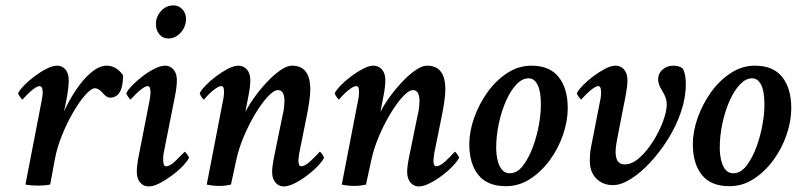

<svg xmlns="http://www.w3.org/2000/svg" viewBox="-20 -670 2893 697"><path d="M118.2 3.9Q106.4 3.9 94.7 2.9Q83 2 72.3 0L130.9 -302.7Q136.7 -331.1 134.3 -344.2Q131.8 -357.4 124 -357.4Q116.2 -357.4 104 -348.6Q91.8 -339.8 80.1 -328.1Q68.4 -316.4 61.5 -308.6Q59.6 -308.6 52.7 -318.4Q45.9 -328.1 45.9 -332Q51.8 -343.8 67.9 -360.4Q84 -377 105.5 -393.1Q127 -409.2 148.9 -420.4Q170.9 -431.6 187.5 -431.6Q206.1 -431.6 217.8 -417.5Q229.5 -403.3 229.5 -378.9Q229.5 -366.2 228 -353Q226.6 -339.8 224.6 -326.2Q219.7 -298.8 216.3 -283.2Q212.9 -267.6 211.9 -264.6Q230.5 -305.7 256.3 -344.2Q282.2 -382.8 311.5 -407.2Q340.8 -431.6 367.2 -431.6Q402.3 -431.6 426.8 -396.5Q426.8 -315.4 378.9 -315.4Q367.2 -315.4 352.5 -333Q337.9 -349.6 324.2 -349.6Q311.5 -349.6 290 -325.7Q268.6 -301.8 246.1 -263.2Q223.6 -224.6 205.6 -180.2Q187.5 -135.7 179.7 -94.7L162.1 0Q151.4 2 140.1 2.9Q128.9 3.9 118.2 3.9Z M609.4 -650.4Q628.9 -650.4 642.1 -636.2Q655.3 -622.1 655.3 -601.6Q655.3 -573.2 636.2 -551.8Q617.2 -530.3 590.8 -530.3Q571.3 -530.3 558.6 -545.4Q545.9 -560.5 545.9 -582Q545.9 -609.4 564.5 -629.9Q583 -650.4 609.4 -650.4ZM580.1 -431.6Q597.7 -431.6 609.9 -417.5Q622.1 -403.3 622.1 -378.9Q622.1 -366.2 620.1 -351.1Q618.2 -335.9 614.3 -316.4L574.2 -114.3Q573.2 -110.4 572.8 -104.5Q572.3 -98.6 572.3 -90.8Q572.3 -66.4 582 -66.4Q597.7 -66.4 616.2 -85Q634.8 -103.5 650.4 -119.1Q652.3 -119.1 659.2 -109.9Q666 -100.6 666 -96.7Q660.2 -85 643.6 -67.4Q627 -49.8 604.5 -33.2Q582 -16.6 559.6 -4.9Q537.1 6.8 519.5 6.8Q501 6.8 488.8 -7.3Q476.6 -21.5 476.6 -46.9Q476.6 -57.6 478.5 -73.2Q480.5 -88.9 484.4 -108.4L522.5 -302.7Q524.4 -313.5 525.4 -321.3Q526.4 -329.1 526.4 -334Q526.4 -357.4 516.6 -357.4Q508.8 -357.4 496.6 -348.6Q484.4 -339.8 472.7 -328.1Q460.9 -316.4 454.1 -308.6Q452.1 -308.6 445.3 -318.4Q438.5 -328.1 438.5 -332Q444.3 -343.8 460.4 -360.4Q476.6 -377 497.6 -393.1Q518.6 -409.2 540.5 -420.4Q562.5 -431.6 580.1 -431.6Z M1009.8 6.8Q992.2 6.8 980 -7.3Q967.8 -21.5 967.8 -46.9Q967.8 -66.4 976.6 -108.4L1004.9 -247.1Q1009.8 -266.6 1011.2 -280.8Q1012.7 -294.9 1012.7 -301.8Q1012.7 -342.8 989.3 -342.8Q973.6 -342.8 951.7 -318.8Q929.7 -294.9 906.7 -256.8Q883.8 -218.8 865.2 -174.8Q846.7 -130.9 837.9 -89.8L818.4 0Q810.5 2 800.3 3.4Q790 4.9 776.4 4.9Q752 4.9 730.5 0L789.1 -302.7Q791 -310.5 792.5 -323.2Q793.9 -335.9 792.5 -346.7Q791 -357.4 783.2 -357.4Q775.4 -357.4 762.7 -348.6Q750 -339.8 738.3 -328.1Q726.6 -316.4 720.7 -308.6Q717.8 -308.6 711.4 -318.4Q705.1 -328.1 705.1 -332Q710.9 -343.8 727.1 -360.4Q743.2 -377 764.6 -393.1Q786.1 -409.2 807.6 -420.4Q829.1 -431.6 845.7 -431.6Q864.3 -431.6 876.5 -417.5Q888.7 -403.3 888.7 -378.9Q888.7 -369.1 887.2 -355Q885.7 -340.8 881.8 -321.3Q876 -293 873.5 -278.3Q871.1 -263.7 871.1 -263.7Q881.8 -286.1 901.9 -314.5Q921.9 -342.8 946.8 -369.6Q971.7 -396.5 996.6 -414.1Q1021.5 -431.6 1040 -431.6Q1106.4 -431.6 1106.4 -345.7Q1106.4 -310.5 1091.8 -240.2L1066.4 -114.3Q1065.4 -107.4 1064 -96.2Q1062.5 -85 1064.5 -75.7Q1066.4 -66.4 1073.2 -66.4Q1086.9 -66.4 1106.4 -84.5Q1126 -102.5 1140.6 -119.1Q1143.6 -119.1 1149.9 -109.9Q1156.2 -100.6 1156.2 -96.7Q1150.4 -85 1133.8 -67.4Q1117.2 -49.8 1095.2 -33.2Q1073.2 -16.6 1050.3 -4.9Q1027.3 6.8 1009.8 6.8Z M1500 6.8Q1482.4 6.8 1470.2 -7.3Q1458 -21.5 1458 -46.9Q1458 -66.4 1466.8 -108.4L1495.1 -247.1Q1500 -266.6 1501.5 -280.8Q1502.9 -294.9 1502.9 -301.8Q1502.9 -342.8 1479.5 -342.8Q1463.9 -342.8 1441.9 -318.8Q1419.9 -294.9 1397 -256.8Q1374 -218.8 1355.5 -174.8Q1336.9 -130.9 1328.1 -89.8L1308.6 0Q1300.8 2 1290.5 3.4Q1280.3 4.9 1266.6 4.9Q1242.2 4.9 1220.7 0L1279.3 -302.7Q1281.2 -310.5 1282.7 -323.2Q1284.2 -335.9 1282.7 -346.7Q1281.2 -357.4 1273.4 -357.4Q1265.6 -357.4 1252.9 -348.6Q1240.2 -339.8 1228.5 -328.1Q1216.8 -316.4 1210.9 -308.6Q1208 -308.6 1201.7 -318.4Q1195.3 -328.1 1195.3 -332Q1201.2 -343.8 1217.3 -360.4Q1233.4 -377 1254.9 -393.1Q1276.4 -409.2 1297.9 -420.4Q1319.3 -431.6 1335.9 -431.6Q1354.5 -431.6 1366.7 -417.5Q1378.9 -403.3 1378.9 -378.9Q1378.9 -369.1 1377.4 -355Q1376 -340.8 1372.1 -321.3Q1366.2 -293 1363.8 -278.3Q1361.3 -263.7 1361.3 -263.7Q1372.1 -286.1 1392.1 -314.5Q1412.1 -342.8 1437 -369.6Q1461.9 -396.5 1486.8 -414.1Q1511.7 -431.6 1530.3 -431.6Q1596.7 -431.6 1596.7 -345.7Q1596.7 -310.5 1582 -240.2L1556.6 -114.3Q1555.7 -107.4 1554.2 -96.2Q1552.7 -85 1554.7 -75.7Q1556.6 -66.4 1563.5 -66.4Q1577.1 -66.4 1596.7 -84.5Q1616.2 -102.5 1630.9 -119.1Q1633.8 -119.1 1640.1 -109.9Q1646.5 -100.6 1646.5 -96.7Q1640.6 -85 1624 -67.4Q1607.4 -49.8 1585.4 -33.2Q1563.5 -16.6 1540.5 -4.9Q1517.6 6.8 1500 6.8Z M1816.4 5.9Q1749 5.9 1716.3 -35.2Q1683.6 -76.2 1683.6 -146.5Q1683.6 -192.4 1701.2 -242.2Q1718.8 -292 1749.5 -335Q1780.3 -377.9 1821.3 -404.8Q1862.3 -431.6 1909.2 -431.6Q1975.6 -431.6 2008.3 -390.1Q2041 -348.6 2041 -277.3Q2041 -230.5 2023.9 -180.7Q2006.8 -130.9 1976.1 -88.9Q1945.3 -46.9 1904.8 -20.5Q1864.3 5.9 1816.4 5.9ZM1830.1 -41Q1857.4 -41 1878.4 -68.4Q1899.4 -95.7 1914.6 -136.7Q1929.7 -177.7 1937 -220.7Q1944.3 -263.7 1943.4 -294.9Q1943.4 -337.9 1931.6 -361.8Q1919.9 -385.7 1898.4 -385.7Q1876 -385.7 1855 -363.8Q1834 -341.8 1817.4 -304.7Q1800.8 -267.6 1791 -222.2Q1781.2 -176.8 1781.2 -130.9Q1782.2 -88.9 1794.9 -64.9Q1807.6 -41 1830.1 -41Z M2205.1 2Q2168 2 2144.5 -22Q2121.1 -45.9 2121.1 -85.9Q2121.1 -99.6 2122.1 -111.3Q2123 -123 2125 -132.8L2158.2 -302.7Q2160.2 -310.5 2161.1 -318.4Q2162.1 -326.2 2162.1 -334Q2162.1 -357.4 2152.3 -357.4Q2144.5 -357.4 2132.3 -348.6Q2120.1 -339.8 2108.4 -328.1Q2096.7 -316.4 2089.8 -308.6Q2087.9 -308.6 2081.1 -318.4Q2074.2 -328.1 2074.2 -332Q2080.1 -343.8 2096.2 -360.4Q2112.3 -377 2133.8 -393.1Q2155.3 -409.2 2176.8 -420.4Q2198.2 -431.6 2214.8 -431.6Q2233.4 -431.6 2245.6 -417.5Q2257.8 -403.3 2257.8 -378.9Q2257.8 -366.2 2255.9 -352.1Q2253.9 -337.9 2251 -321.3L2220.7 -167Q2214.8 -137.7 2214.8 -118.2Q2214.8 -73.2 2248 -73.2Q2274.4 -73.2 2301.3 -97.2Q2328.1 -121.1 2350.6 -156.7Q2373 -192.4 2386.7 -229Q2400.4 -265.6 2400.4 -291Q2400.4 -314.5 2384.8 -338.9Q2369.1 -363.3 2369.1 -380.9Q2369.1 -403.3 2385.3 -417.5Q2401.4 -431.6 2423.8 -431.6Q2445.3 -431.6 2458 -421.9Q2469.7 -403.3 2469.7 -365.2Q2469.7 -315.4 2452.1 -263.7Q2434.6 -211.9 2404.8 -164.6Q2375 -117.2 2339.8 -79.6Q2304.7 -42 2269.5 -20Q2234.4 2 2205.1 2Z M2627.9 5.9Q2560.5 5.9 2527.8 -35.2Q2495.1 -76.2 2495.1 -146.5Q2495.1 -192.4 2512.7 -242.2Q2530.3 -292 2561 -335Q2591.8 -377.9 2632.8 -404.8Q2673.8 -431.6 2720.7 -431.6Q2787.1 -431.6 2819.8 -390.1Q2852.5 -348.6 2852.5 -277.3Q2852.5 -230.5 2835.4 -180.7Q2818.4 -130.9 2787.6 -88.9Q2756.8 -46.9 2716.3 -20.5Q2675.8 5.9 2627.9 5.9ZM2641.6 -41Q2668.9 -41 2689.9 -68.4Q2710.9 -95.7 2726.1 -136.7Q2741.2 -177.7 2748.5 -220.7Q2755.9 -263.7 2754.9 -294.9Q2754.9 -337.9 2743.2 -361.8Q2731.4 -385.7 2710 -385.7Q2687.5 -385.7 2666.5 -363.8Q2645.5 -341.8 2628.9 -304.7Q2612.3 -267.6 2602.5 -222.2Q2592.8 -176.8 2592.8 -130.9Q2593.8 -88.9 2606.4 -64.9Q2619.1 -41 2641.6 -41Z"/></svg>

Font: Crimson Text SemiBold
Style: Italic
Weight: 600
Italic angle: -11°
Designer: Sebastian Kosch
Foundry: Sebastian Kosch
Version: Version 1.100; ttfautohint (v1.8.4)